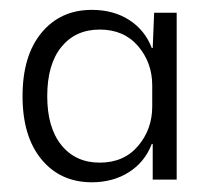

<svg xmlns="http://www.w3.org/2000/svg" viewBox="-20 -755 430 391"><path d="M167 -383.8Q103 -383.8 64.5 -430.4Q25.9 -477.1 25.9 -559.1Q25.9 -641.6 64.5 -688.2Q103 -734.9 167 -734.9Q211.4 -734.9 243.4 -714.1Q275.4 -693.4 289.1 -657.2H291L293.9 -729H339.8V-389.2H291V-461.9H289.1Q274.9 -424.8 242.4 -404.3Q210 -383.8 167 -383.8ZM76.2 -559.1Q76.2 -495.1 105 -459.5Q133.8 -423.8 183.1 -423.8Q232.4 -423.8 261.2 -457.8Q290 -491.7 290 -538.1V-581.1Q290 -627.4 261.2 -661.1Q232.4 -694.8 183.1 -694.8Q133.8 -694.8 105 -659.4Q76.2 -624 76.2 -559.1Z"/></svg>

Font: Lumene Sans Light
Style: Regular
Weight: 300
Designer: Deni Anggara
Version: Version 1.003;Glyphs 3.1.2 (3151)